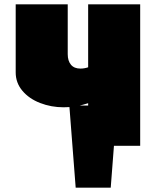

<svg xmlns="http://www.w3.org/2000/svg" viewBox="-20 -678 736 893"><path d="M632 0H510L495 195H332L303 -180Q294 -179 276 -179Q218 -179 166.5 -199Q115 -219 84 -256Q53 -293 53 -341V-658H295V-426Q295 -395 310 -377Q325 -359 354 -359Q372 -359 390 -365V-658H632ZM350 -187H390V-198Q364 -190 350 -187Z"/></svg>

Font: Ysabeau Black
Style: Regular
Weight: 900
Designer: Christian Thalmann (Catharsis Fonts)
Version: Version 0.003